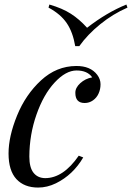

<svg xmlns="http://www.w3.org/2000/svg" viewBox="-20 -822 588 856"><path d="M357.4 -362.8Q315.9 -362.8 315.9 -407.7Q315.4 -430.7 337.9 -451.2Q360.4 -471.7 391.1 -477.1Q369.6 -507.8 321.3 -507.8Q273.4 -507.8 223.6 -454.1Q173.8 -400.4 142.6 -311Q111.3 -222.2 110.8 -124Q110.8 -75.2 129.4 -51.8Q147.9 -28.3 181.2 -27.8Q262.2 -27.8 331.1 -127.9L351.1 -120.1Q305.7 -42.5 229.5 -4.9Q190.4 14.2 149.9 14.2Q88.4 14.2 53.2 -23.4Q18.1 -61.5 18.1 -137.7Q18.1 -213.9 56.2 -307.1Q94.2 -400.4 163.1 -463.9Q231.9 -527.3 319.8 -527.8Q383.3 -528.3 413.6 -488.3Q428.2 -468.8 428.2 -446.3Q428.2 -423.8 419.4 -404.8Q411.1 -386.2 394.5 -374.5Q377.9 -362.8 357.4 -362.8ZM368.2 -698.2Q455.6 -766.1 543.5 -801.8L548.3 -788.1Q483.4 -759.8 426.8 -713.9Q370.1 -668 333.5 -616.2H315.4Q304.7 -679.2 277.3 -719.2Q250 -759.3 196.3 -788.1L200.2 -801.8Q257.8 -785.2 295.9 -760.7Q334 -736.3 368.2 -698.2Z"/></svg>

Font: PlayfairDisplay-Italic
Style: Italic
Weight: 400
Italic angle: -14°
Designer: Claus Eggers Sørensen
Foundry: Claus Eggers Sørensen
Version: Version 1.002;PS 001.002;hotconv 1.0.70;makeotf.lib2.5.58329